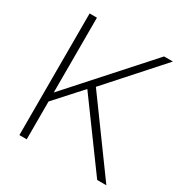

<svg xmlns="http://www.w3.org/2000/svg" viewBox="-168 -864 958 998"><g transform="rotate(30 311.0 -365.0)"><path d="M585 -730 304 -416 607 0H552L271 -384L129 -227V0H85V-730H129V-281L532 -730Z"/></g></svg>

Font: Nacelle UltraLight
Style: Regular
Weight: 200
Designer: Sora Sagano
Foundry: Sora Sagano
Version: Version 1.000;FEAKit 1.0